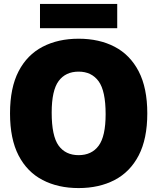

<svg xmlns="http://www.w3.org/2000/svg" viewBox="-20 -947 800 977"><path d="M380 10Q275.5 10 196.8 -31Q118 -72 74.5 -156Q31 -240 31 -370Q31 -500 74.5 -584Q118 -668 196.8 -709Q275.5 -750 380 -750Q485 -750 563.5 -709Q642 -668 685.8 -583.8Q729.5 -499.5 729.5 -370Q729.5 -240.5 685.8 -156.2Q642 -72 563.2 -31Q484.5 10 380 10ZM380 -157.5Q446.5 -157.5 482 -205.5Q517.5 -253.5 517.5 -366Q517.5 -484.5 481.8 -533.5Q446 -582.5 380 -582.5Q314 -582.5 278.5 -534.8Q243 -487 243 -374Q243 -255 278.2 -206.2Q313.5 -157.5 380 -157.5ZM183.5 -803.5V-927H576.5V-803.5Z"/></svg>

Font: Encode Sans SemiCondensed SemiCondensed Black
Style: Regular
Weight: 900
Width: 4
Designer: Multiple Designers
Foundry: Impallari Type
Version: Version 3.000; ttfautohint (v1.8.3) -l 8 -r 50 -G 200 -x 14 